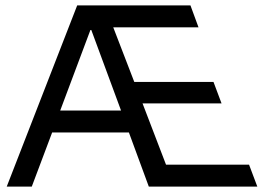

<svg xmlns="http://www.w3.org/2000/svg" viewBox="-20 -695 978 715"><path d="M5 0 267.5 -675H689.2L719.2 -593.3H401.7L480 -390H775L805 -310H510.8L598.3 -81.7H907.5L938.3 0H534.2L460 -201.7H174.2L98.3 0ZM204.2 -283.3H430.8L320 -583.3H316.7Z"/></svg>

Font: Funnel Sans
Style: Regular
Weight: 400
Designer: NORD ID, Kristian Moeller
Foundry: Dicotype
Version: Version 1.000